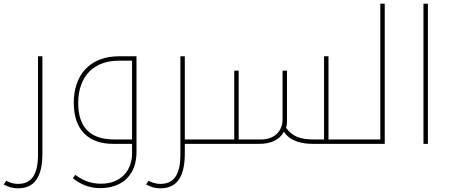

<svg xmlns="http://www.w3.org/2000/svg" viewBox="-54 -780 2440 1041"><path d="M44 241C132 241 176 180 176 53V-475H152V58C152 161 121 217 44 217C14 217 -8 207 -20 200L-34 220C-12 232 11 241 44 241Z M488 240C613 240 686 165 686 45V-475H593C428 -475 346 -368 346 -223C346 -76 425 0 560 0H662V51C662 149 597 216 495 216C438 216 399 200 354 168L341 186C376 215 425 240 488 240ZM662 -24H563C434 -24 370 -92 370 -221C370 -371 459 -451 590 -451H662Z M948 0H1064C1067 0 1069 -2 1069 -5V-20C1069 -23 1067 -24 1064 -24H948V-475H924V58C924 161 893 217 816 217C786 217 764 207 752 200L738 220C760 232 783 241 816 241C904 241 948 180 948 53Z M1643 0H1864C1867 0 1869 -2 1869 -5V-20C1869 -23 1867 -24 1864 -24H1727V-475H1703V-24H1646C1579 -24 1533 -37 1497 -87C1500 -96 1502 -109 1502 -117V-397H1478V-132C1478 -66 1430 -24 1364 -24H1240V-397H1216V-24H1054C1051 -24 1049 -23 1049 -20V-5C1049 -2 1051 0 1054 0H1353C1420 0 1465 -26 1485 -66C1520 -13 1584 0 1643 0Z M1854 0H2032V-760H2008V-24H1854C1851 -24 1849 -23 1849 -20V-5C1849 -2 1851 0 1854 0Z M2242 -760V0H2266V-760Z"/></svg>

Font: Noto Kufi Arabic Thin
Style: Regular
Weight: 100
Designer: Monotype Design Team, David Williams, Khaled Hosny
Foundry: Google LLC
Version: Version 2.109